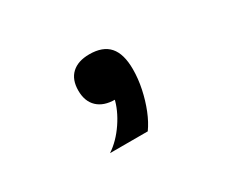

<svg xmlns="http://www.w3.org/2000/svg" viewBox="-72 -386 894 758"><g transform="rotate(-30 375.0 -7.5)"><path d="M251 182Q295 153 329.5 102Q364 51 375 0V-197Q436 -197 465.5 -163.5Q495 -130 495 -60Q495 -17 485.5 28Q476 73 460 113Q444 153 423 182ZM375 9Q323 9 294.5 -18Q266 -45 266 -94Q266 -144 294.5 -170.5Q323 -197 375 -197Q427 -197 455.5 -170.5Q484 -144 484 -94Q484 -45 455.5 -18Q427 9 375 9Z"/></g></svg>

Font: Martian Mono SemiExpanded Medium
Style: Regular
Weight: 500
Width: 6
Designer: Roman Shamin
Foundry: Evil Martians
Version: Version 1.000